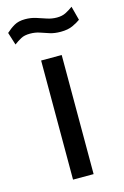

<svg xmlns="http://www.w3.org/2000/svg" viewBox="-121 -753 521 805"><g transform="rotate(-15 139.5 -351.0)"><path d="M182.1 -517V0H92.8V-517ZM290.2 -641Q277.2 -631.4 256.3 -621.7Q235.4 -612 203.8 -612Q177.1 -612 157 -618.5Q136.9 -625 118.2 -631.4Q99.4 -637.9 76.7 -637.9Q52.1 -637.9 37.1 -629.6Q22 -621.4 6.4 -609.7L-10.8 -664.4Q5.8 -679.8 24.8 -690.8Q43.8 -701.8 72.3 -701.8Q97.1 -701.8 118.8 -694.9Q140.5 -687.9 161.3 -680.9Q182.1 -673.9 204.1 -673.9Q226.7 -673.9 243 -682.3Q259.3 -690.7 274.2 -701.8Z"/></g></svg>

Font: Public Sans Thin
Style: Regular
Weight: 100
Designer: The Public Sans project authors (U.S. Web Design System). Libre Franklin designed by Pablo Impallari and Rodrigo Fuenzal
Version: Version 1.008